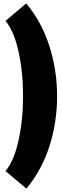

<svg xmlns="http://www.w3.org/2000/svg" viewBox="-20 -823 365 1126"><path d="M12.2 180.2Q62 121.1 88.6 1Q115.2 -119.1 115.2 -259.8Q115.2 -400.4 88.6 -520.8Q62 -641.1 12.2 -700.2L133.8 -803.2Q224.6 -694.3 269.8 -552.2Q314.9 -410.2 314.9 -258.8Q314.9 -106.4 270 34.2Q225.1 174.8 134.8 283.2Z"/></svg>

Font: Mikodacs
Style: Regular
Weight: 400
Designer: gluk (gluksza@wp.pl)
Foundry: gluk (gluksza@wp.pl)
Version: Version 0.28